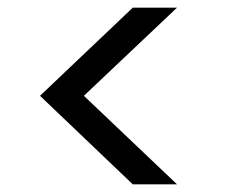

<svg xmlns="http://www.w3.org/2000/svg" viewBox="-20 -615 595 499"><path d="M325 -136 84 -366 325 -595H440L198 -366L440 -136Z"/></svg>

Font: A Bank Premium Regular
Style: Regular
Weight: 400
Designer: Ninad Kale (Devanagari), Jonny Pinhorn (Latin), Htun Naung (Myanmar)
Foundry: Indian Type Foundry
Version: 4.004